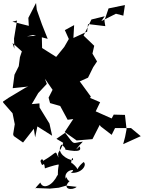

<svg xmlns="http://www.w3.org/2000/svg" viewBox="-34 -927 973 1300"><path d="M394 40C372 113 352 90 362 140C335 84 361 103 258 162C254 139 235 160 242 170C257 222 263 147 270 213C315 197 364 184 364 188C352 253 363 262 354 260C324 327 258 360 239 309C194 356 210 350 202 346L304 350L364 344L414 330L485 338C458 365 379 356 438 298C420 301 414 251 411 285C392 220 500 209 445 243C520 250 558 188 532 170C456 234 525 234 453 177C440 189 458 111 461 158C421 156 342 106 382 52C417 77 409 93 407 86C512 107 516 88 505 64C463 107 490 69 527 32C452 40 476 64 407 -28L348 13ZM813 0 823 -52 812 -149 736 -151 722 -125 614 -173 644 -235 576 -264 581 -273 506 -376 562 -401 597 -472 623 -511 592 -564 604 -617 532 -686 585 -795 675 -817 652 -784 751 -834 801 -821 812 -893 701 -870 673 -787 679 -750 562 -764 556 -713 463 -670 468 -757 405 -723 432 -663 401 -609 327 -518 347 -508 349 -540 251 -602 249 -687 148 -681 190 -690 270 -669 289 -664 250 -762 215 -861 210 -907 158 -806 161 -752 50 -780 81 -788 61 -666 63 -597 51 -636 114 -579 101 -540 93 -479 64 -421 52 -330 157 -341 140 -334 23 -264 -14 -239 -12 -232 51 -160 66 -86 55 -18 59 -6 122 38 195 -55 204 3 219 -71 319 -8 301 -90 234 -199 233 -227 181 -222 225 -297 283 -359 270 -394 322 -319 295 -266 305 -229 382 -207 370 -216 424 -116 462 -121 404 -33 485 24 592 15 641 -81 648 -71 722 -14 745 -60H853L919 -5L800 49Z"/></svg>

Font: Hussar Lance
Style: Regular
Weight: 700
Foundry: Cannot Into Space Fonts, PlusOne Fonts
Version: Version 2.27